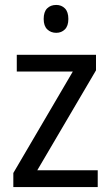

<svg xmlns="http://www.w3.org/2000/svg" viewBox="-20 -758 449 778"><path d="M376 0H34V-57L275 -468H48V-536H369V-473L131 -68H376ZM208 -738Q229 -738 243 -724Q257 -710 257 -681Q257 -653 243 -639Q229 -625 208 -625Q186 -625 171.5 -639Q157 -653 157 -681Q157 -710 171 -724Q185 -738 208 -738Z"/></svg>

Font: Noto Sans Kannada SemiCondensed
Style: Regular
Weight: 400
Width: 4
Designer: Jelle Bosma - Monotype Design Team
Foundry: Monotype Imaging Inc.
Version: Version 2.005; ttfautohint (v1.8.4.7-5d5b)